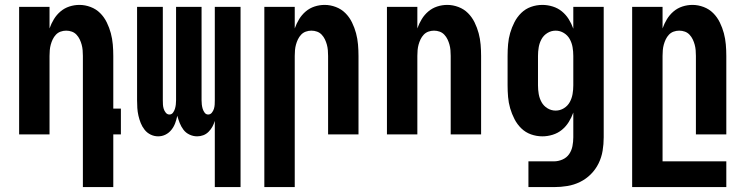

<svg xmlns="http://www.w3.org/2000/svg" viewBox="-20 -548 3040 783"><path d="M318 215V-320Q318 -332 317 -343.5Q316 -355 313 -366Q310 -377 305 -387.5Q300 -398 292 -406.5Q284 -415 273 -419Q262 -423 250 -423Q238 -423 227 -419Q216 -415 208 -406.5Q200 -398 195 -387.5Q190 -377 187 -366Q184 -355 183 -343.5Q182 -332 182 -320V0H58V-520H182V-432Q189 -452 200 -470Q211 -488 227 -501.5Q243 -515 263 -521.5Q283 -528 304 -528Q327 -528 349.5 -519.5Q372 -511 388.5 -494.5Q405 -478 415.5 -456.5Q426 -435 432 -412.5Q438 -390 440 -366.5Q442 -343 442 -320V-105H473V0H442V215Z M856 215V-55Q852 -42 846 -31Q840 -20 830.5 -10.5Q821 -1 809 3.5Q797 8 784 8Q768 8 753 1Q738 -6 728.5 -18.5Q719 -31 713 -46Q707 -61 703 -76Q700 -61 694.5 -46Q689 -31 679 -18.5Q669 -6 655 1Q641 8 625 8Q609 8 594.5 1Q580 -6 570 -18.5Q560 -31 554 -46Q548 -61 544.5 -76.5Q541 -92 540 -107.5Q539 -123 539 -139V-520H644V-139Q644 -130 644.5 -121.5Q645 -113 647.5 -104.5Q650 -96 656 -88.5Q662 -81 671 -81Q680 -81 685.5 -88.5Q691 -96 693.5 -104.5Q696 -113 697 -121.5Q698 -130 698 -139V-520H802V-139Q802 -130 803 -121.5Q804 -113 806.5 -104.5Q809 -96 814.5 -88.5Q820 -81 829 -81Q838 -81 844 -88.5Q850 -96 852.5 -104.5Q855 -113 855.5 -121.5Q856 -130 856 -139V-520H961V215Z M1058 215V-520H1182V-432Q1189 -452 1200 -470Q1211 -488 1227 -501.5Q1243 -515 1263 -521.5Q1283 -528 1304 -528Q1327 -528 1349.5 -519.5Q1372 -511 1388.5 -494.5Q1405 -478 1415.5 -456.5Q1426 -435 1432 -412.5Q1438 -390 1440 -366.5Q1442 -343 1442 -320V0H1318V-320Q1318 -332 1317 -343.5Q1316 -355 1313 -366Q1310 -377 1305 -387.5Q1300 -398 1292 -406.5Q1284 -415 1273 -419Q1262 -423 1250 -423Q1238 -423 1227 -419Q1216 -415 1208 -406.5Q1200 -398 1195 -387.5Q1190 -377 1187 -366Q1184 -355 1183 -343.5Q1182 -332 1182 -320V215Z M1558 0V-520H1682V-432Q1689 -452 1700 -470Q1711 -488 1727 -501.5Q1743 -515 1763 -521.5Q1783 -528 1804 -528Q1827 -528 1849.5 -519.5Q1872 -511 1888.5 -494.5Q1905 -478 1915.5 -456.5Q1926 -435 1932 -412.5Q1938 -390 1940 -366.5Q1942 -343 1942 -320V0H1818V-320Q1818 -332 1817 -343.5Q1816 -355 1813 -366Q1810 -377 1805 -387.5Q1800 -398 1792 -406.5Q1784 -415 1773 -419Q1762 -423 1750 -423Q1738 -423 1727 -419Q1716 -415 1708 -406.5Q1700 -398 1695 -387.5Q1690 -377 1687 -366Q1684 -355 1683 -343.5Q1682 -332 1682 -320V0Z M2239 215H2135V110H2239Q2257 110 2274 102.5Q2291 95 2301 80.5Q2311 66 2314.5 48Q2318 30 2318 12V-89Q2311 -69 2299.5 -50.5Q2288 -32 2271.5 -18.5Q2255 -5 2234 1.5Q2213 8 2192 8Q2168 8 2145.5 0Q2123 -8 2106 -24.5Q2089 -41 2078 -62.5Q2067 -84 2060.5 -106.5Q2054 -129 2052 -152.5Q2050 -176 2050 -200V-320Q2050 -344 2052 -367.5Q2054 -391 2060.5 -413.5Q2067 -436 2078 -457.5Q2089 -479 2106 -495.5Q2123 -512 2145.5 -520Q2168 -528 2192 -528Q2213 -528 2234 -521.5Q2255 -515 2271.5 -501.5Q2288 -488 2299.5 -469.5Q2311 -451 2318 -431V-520H2442V12Q2442 40 2437.5 67Q2433 94 2421 118.5Q2409 143 2389.5 162.5Q2370 182 2345.5 194Q2321 206 2294 210.5Q2267 215 2239 215ZM2246 -97Q2264 -97 2279.5 -106.5Q2295 -116 2303.5 -131.5Q2312 -147 2315 -164.5Q2318 -182 2318 -200V-320Q2318 -338 2315 -355.5Q2312 -373 2303.5 -388.5Q2295 -404 2279.5 -413.5Q2264 -423 2246 -423Q2228 -423 2212.5 -413.5Q2197 -404 2188.5 -388.5Q2180 -373 2177 -355.5Q2174 -338 2174 -320V-200Q2174 -182 2177 -164.5Q2180 -147 2188.5 -131.5Q2197 -116 2212.5 -106.5Q2228 -97 2246 -97Z M2558 215V-520H2682V-432Q2689 -452 2700 -470Q2711 -488 2727 -501.5Q2743 -515 2763 -521.5Q2783 -528 2804 -528Q2827 -528 2849.5 -519.5Q2872 -511 2888.5 -494.5Q2905 -478 2915.5 -456.5Q2926 -435 2932 -412.5Q2938 -390 2940 -366.5Q2942 -343 2942 -320V0H2818V-320Q2818 -332 2817 -343.5Q2816 -355 2813 -366Q2810 -377 2805 -387.5Q2800 -398 2792 -406.5Q2784 -415 2773 -419Q2762 -423 2750 -423Q2738 -423 2727 -419Q2716 -415 2708 -406.5Q2700 -398 2695 -387.5Q2690 -377 2687 -366Q2684 -355 2683 -343.5Q2682 -332 2682 -320V110H2942V215Z"/></svg>

Font: Iosevka Term Curly Extrabold
Style: Regular
Weight: 800
Designer: Belleve Invis
Foundry: Belleve Invis
Version: Version 32.3.0